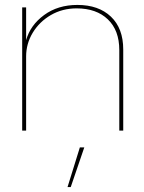

<svg xmlns="http://www.w3.org/2000/svg" viewBox="-20 -530 584 779"><path d="M70 0V-500H86V-367Q103 -428 159 -469Q215 -510 294 -510Q380 -510 430 -462.5Q480 -415 480 -329V0H464V-327Q464 -407 417.5 -451.5Q371 -496 291 -496Q233 -496 186.5 -469Q140 -442 113 -397.5Q86 -353 86 -301V0ZM322 68 267 229H254L304 68Z"/></svg>

Font: Prodigy Sans Thin
Style: Regular
Weight: 100
Designer: Wei Huang
Foundry: Wei Huang
Version: Version 1.003; ttfautohint (v1.8.3)